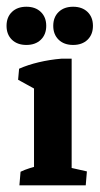

<svg xmlns="http://www.w3.org/2000/svg" viewBox="-35 -558 300 578"><path d="M67.4 -2.9V-342.3L180.7 -351.6V-2.9ZM67.4 -251.5V-314L86.9 -280.8L19.5 -317.9L22.5 -351.1Q48.8 -362.8 81.8 -370.6Q114.7 -378.4 149.4 -381.3H180.7V-303.7ZM23.4 0 26.9 -41Q39.1 -46.9 53.7 -51.5Q68.4 -56.2 85.9 -60.1L67.4 -12.2V-88.9H180.7V-12.2L163.6 -56.2L226.6 -42L223.1 0ZM44.4 -422.7Q17.2 -422.7 0.9 -438.4Q-15.3 -454.2 -15.3 -480.2Q-15.3 -506.3 0.9 -522Q17.2 -537.7 44.4 -537.7Q71.7 -537.7 87.9 -522Q104.2 -506.3 104.2 -480.2Q104.2 -454.2 87.9 -438.4Q71.7 -422.7 44.4 -422.7ZM185.1 -422.7Q157.8 -422.7 141.6 -438.4Q125.3 -454.2 125.3 -480.2Q125.3 -506.3 141.6 -522Q157.8 -537.7 185.1 -537.7Q212.3 -537.7 228.6 -522Q244.8 -506.3 244.8 -480.2Q244.8 -454.2 228.6 -438.4Q212.3 -422.7 185.1 -422.7Z"/></svg>

Font: Markazi Text
Style: Regular
Weight: 400
Designer: Borna Izadpanah (Arabic designer), Fiona Ross (Arabic design director) and Florian Runge (Latin designer)
Foundry: Borna Izadpanah and Florian Runge
Version: Version 1.000